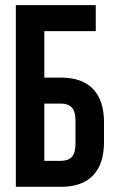

<svg xmlns="http://www.w3.org/2000/svg" viewBox="-20 -720 455 740"><path d="M41 0V-700.2H349.1V-600.1H150.9V-420.9H214.8Q296.9 -420.9 338.9 -376.7Q380.9 -332.5 380.9 -248V-172.9Q380.9 -88.4 338.9 -44.2Q296.9 0 214.8 0ZM150.9 -100.1H214.8Q242.7 -100.1 256.8 -115.2Q271 -130.4 271 -166V-254.9Q271 -290.5 256.8 -305.7Q242.7 -320.8 214.8 -320.8H150.9Z"/></svg>

Font: Bebas Neue Bold
Style: Regular
Weight: 700
Designer: Ryoichi Tsunekawa
Foundry: Ryoichi Tsunekawa
Version: Version 1.300